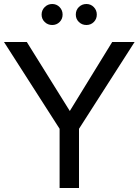

<svg xmlns="http://www.w3.org/2000/svg" viewBox="-22 -940 693 960"><path d="M651 -730 373 -296V0H276V-296L-2 -730H112L327 -385L539 -730ZM201.5 -830Q186 -845 186 -867Q186 -889 201.5 -904.5Q217 -920 239 -920Q261 -920 276 -904.5Q291 -889 291 -867Q291 -845 276 -830Q261 -815 239 -815Q217 -815 201.5 -830ZM357 -867Q357 -890 372.5 -905Q388 -920 410 -920Q432 -920 447 -904.5Q462 -889 462 -867Q462 -845 447 -830Q432 -815 410 -815Q388 -815 372.5 -830Q357 -845 357 -867Z"/></svg>

Font: Nacelle
Style: Regular
Weight: 400
Designer: Sora Sagano
Foundry: Sora Sagano
Version: Version 1.000;FEAKit 1.0